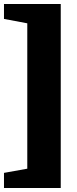

<svg xmlns="http://www.w3.org/2000/svg" viewBox="-42 -757 386 964"><path d="M263 -737V187H-22V111L95 90V-640L-22 -662V-737Z"/></svg>

Font: Piazzolla SC Black
Style: Regular
Weight: 900
Designer: Juan Pablo del Peral
Foundry: Huerta Tipografica
Version: Version 1.330